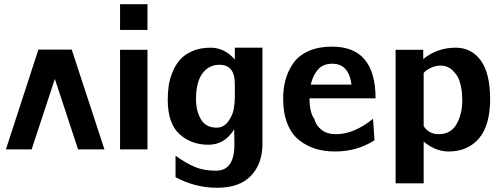

<svg xmlns="http://www.w3.org/2000/svg" viewBox="-20 -708 2388 910"><path d="M475 0H350L240 -334L130 0H8L162 -473H320Z M549 -566V-688H679V-566ZM549 0V-472H679V0Z M775 -236Q775 -270 779.5 -301.5Q784 -333 798 -367Q812 -401 833.5 -425.5Q855 -450 892 -466Q929 -482 978 -482Q1044 -482 1093 -426V-482H1224V-28Q1224 68 1169.5 125Q1115 182 1009 182Q906 182 812 132V30Q862 66 904 83.5Q946 101 1004 101Q1091 101 1091 -23Q1091 -36 1090.5 -59.5Q1090 -83 1090 -95Q1045 -22 968 -22Q886 -22 830.5 -72.5Q775 -123 775 -236ZM909 -238Q909 -183 932 -143Q955 -103 1007 -103Q1040 -103 1061 -131.5Q1082 -160 1087.5 -189.5Q1093 -219 1093 -249V-311Q1093 -401 1020 -401Q970 -401 939.5 -360Q909 -319 909 -238Z M1322 -240Q1322 -290 1334 -332.5Q1346 -375 1371.5 -410.5Q1397 -446 1443.5 -466.5Q1490 -487 1554 -487Q1760 -487 1760 -242H1447Q1447 -175 1470 -144Q1477 -114 1503.5 -93Q1530 -72 1572 -72Q1658 -72 1748 -145L1755 -43Q1672 10 1568 10Q1517 10 1475 -3Q1433 -16 1397.5 -44Q1362 -72 1342 -122Q1322 -172 1322 -240ZM1453 -307H1646Q1633 -406 1555 -406Q1509 -406 1485 -376Q1461 -346 1453 -307Z M1855 161V-472H1986V-428Q2052 -482 2139 -482Q2215 -482 2259 -421Q2303 -360 2303 -238Q2303 -114 2250 -52Q2197 10 2106 10Q2044 10 1988 -37V161ZM1988 -362V-315V-111Q1995 -97 2013.5 -84.5Q2032 -72 2059 -72Q2117 -72 2144 -120Q2171 -168 2171 -231Q2171 -244 2169 -274Q2165 -303 2157 -327Q2149 -351 2125.5 -374Q2102 -397 2068 -397Q2042 -397 2019.5 -385.5Q1997 -374 1988 -362Z"/></svg>

Font: Coval
Style: ExtraBold
Weight: 800
Foundry: Context Ltd
Version: Version 001.000